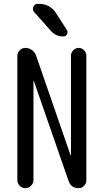

<svg xmlns="http://www.w3.org/2000/svg" viewBox="-20 -980 540 1000"><path d="M70.3 -42V-688.5Q70.3 -705.1 82.5 -717.8Q94.7 -730.5 112.3 -730.5Q130.9 -730.5 146.5 -719.2Q162.1 -708 168 -690.4L347.7 -170.9Q347.7 -169.9 348.6 -169.9Q349.6 -169.9 349.6 -170.9V-690.4Q349.6 -706.1 361.8 -718.3Q374 -730.5 390.1 -730.5Q406.2 -730.5 418 -718.3Q429.7 -706.1 429.7 -690.4V-40Q429.7 -24.4 418 -12.2Q406.2 0 389.6 0Q349.6 0 336.9 -38.1L156.2 -558.6Q156.2 -559.6 155.3 -559.6Q154.3 -559.6 154.3 -558.6V-42Q154.3 -25.4 141.6 -12.7Q128.9 0 111.8 0Q94.7 0 82.5 -12.7Q70.3 -25.4 70.3 -42ZM182.6 -960Q240.2 -960 271.5 -912.1L328.1 -824.2Q335 -814.5 329.1 -802.2Q323.2 -790 309.6 -790Q270.5 -790 244.1 -820.3L158.2 -917Q147.5 -929.7 153.8 -944.8Q160.2 -960 176.8 -960Z"/></svg>

Font: Rounded Mgen+ 1mn regular
Style: Regular
Weight: 400
Designer: [Source Han Sans]
Ryoko NISHIZUKA  (kana & ideographs); Paul D. Hunt (Latin, Greek & Cyrillic); Wenlong ZHANG  (bopomofo
Version: Version 1.059.20150602